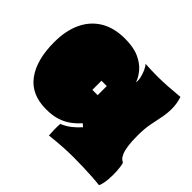

<svg xmlns="http://www.w3.org/2000/svg" viewBox="-194 -980 1384 1384"><g transform="rotate(45 497.5 -288.0)"><path d="M459 153Q457 124 456.5 94.5Q456 65 458 36Q499 19 531 -6Q563 -31 591 -63L569 -82Q540 -49 505 -23Q470 3 423 18.5Q376 34 311 34Q160 34 85 -67.5Q10 -169 10 -350Q10 -467 50 -552Q90 -637 166.5 -683Q243 -729 354 -729Q441 -729 497.5 -703.5Q554 -678 586.5 -639.5Q619 -601 632 -562Q636 -581 630 -609Q624 -637 612 -664Q600 -691 586 -705Q620 -703 649.5 -702Q679 -701 706 -701Q762 -701 814 -704.5Q866 -708 933 -714Q942 -686 946 -660.5Q950 -635 950 -609Q950 -562 940.5 -516.5Q931 -471 921 -419Q911 -367 911 -299Q911 -235 917 -195Q923 -155 933 -132.5Q943 -110 954 -100Q965 -90 975 -86Q984 -56 986.5 -11.5Q989 33 985 77.5Q981 122 968 151Q935 147 889 144Q843 141 793.5 139.5Q744 138 698 138Q643 138 585.5 141.5Q528 145 459 153ZM448 -301H502V-394H448Z"/></g></svg>

Font: Oi
Style: Regular
Weight: 400
Designer: Kostas Bartsokas, Mohamad Dakak
Foundry: Foundry5
Version: Version 4.000